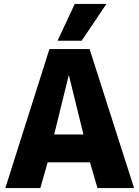

<svg xmlns="http://www.w3.org/2000/svg" viewBox="-20 -951 705 971"><path d="M7 0 230 -703H433L658 0H473L435 -130H221L184 0ZM254 -271H402L328 -572ZM271 -745 358 -931H518L393 -745Z"/></svg>

Font: Georama
Style: Bold
Weight: 700
Designer: Jean-Baptiste Levee
Foundry: Production Type
Version: Version 1.000